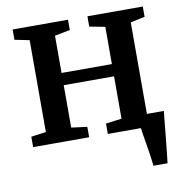

<svg xmlns="http://www.w3.org/2000/svg" viewBox="-81 -625 840 881"><g transform="rotate(-10 339.0 -184.0)"><path d="M563.5 180Q561.5 161 558 136.5Q554.5 112 550.2 86.5Q546 61 542.2 38.2Q538.5 15.5 536.5 -0.5L496 -59.5H654Q652 -41 649.5 -16.8Q647 7.5 644.5 34.5Q642 61.5 639 88.2Q636 115 633.8 138.8Q631.5 162.5 629 180ZM34.5 0V-48.5L104 -58V-486L35.5 -500V-548H293.5V-500L222 -486V-312.5H456.5V-486L384 -500V-548H642V-500L575 -486V-58L644 -48.5V0H382.5V-48.5L456.5 -58V-255.5H222V-58L295.5 -48.5V0Z"/></g></svg>

Font: Merriweather 36pt SemiBold
Style: Regular
Weight: 600
Version: Version 2.100